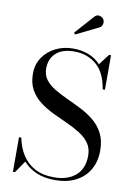

<svg xmlns="http://www.w3.org/2000/svg" viewBox="-105 -1041 780 1121"><g transform="rotate(10 285.0 -480.5)"><path d="M404 -908.5 270.5 -842.5 262.5 -852 361.5 -963Q376 -979.5 393.2 -974.8Q410.5 -970 417.5 -957.5Q424.5 -945 420.5 -929.8Q416.5 -914.5 404 -908.5ZM64 10H52V-195H65.5Q76.5 -139 104.2 -94.8Q132 -50.5 178.8 -25.2Q225.5 0 294 0Q373.5 0 421 -40.8Q468.5 -81.5 468.5 -158.5Q468.5 -202.5 446.8 -232.8Q425 -263 389.2 -285.2Q353.5 -307.5 310.8 -326.5Q268 -345.5 225.2 -366.2Q182.5 -387 146.8 -414.2Q111 -441.5 89.2 -480.5Q67.5 -519.5 67.5 -575Q67.5 -630 95.8 -671.8Q124 -713.5 171 -736.8Q218 -760 274.5 -760Q324.5 -760 366 -744Q407.5 -728 437.5 -695.5L486.5 -760H498V-555H484.5Q469.5 -652 415.5 -698Q361.5 -744 284.5 -744Q212.5 -744 175.5 -709.5Q138.5 -675 138.5 -618.5Q138.5 -578.5 160 -551Q181.5 -523.5 216.5 -502.8Q251.5 -482 293.5 -463Q335.5 -444 377.5 -422.5Q419.5 -401 454.8 -371.8Q490 -342.5 511.2 -301Q532.5 -259.5 532.5 -200Q532.5 -135 504.5 -86.8Q476.5 -38.5 424.8 -11.8Q373 15 302.5 15Q237 15 190.2 -5.5Q143.5 -26 113 -61.5Z"/></g></svg>

Font: Bodoni Moda 16pt
Style: Regular
Weight: 400
Version: Version 2.3